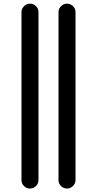

<svg xmlns="http://www.w3.org/2000/svg" viewBox="-20 -830 540 1069"><path d="M305.7 172.9V-762.7Q305.7 -781.2 319.8 -795.4Q334 -809.6 353 -809.6Q372.1 -809.6 386.2 -795.9Q400.4 -782.2 400.4 -762.7V172.9Q400.4 191.4 386.2 205.6Q372.1 219.7 353 219.7Q334 219.7 319.8 206.1Q305.7 192.4 305.7 172.9ZM99.6 172.9V-762.7Q99.6 -781.2 113.8 -795.4Q127.9 -809.6 147 -809.6Q166 -809.6 180.2 -795.9Q194.3 -782.2 194.3 -762.7V172.9Q194.3 191.4 180.2 205.6Q166 219.7 147 219.7Q127.9 219.7 113.8 206.1Q99.6 192.4 99.6 172.9Z"/></svg>

Font: Rounded Mgen+ 1m medium
Style: Regular
Weight: 500
Designer: [Source Han Sans]
Ryoko NISHIZUKA  (kana & ideographs); Paul D. Hunt (Latin, Greek & Cyrillic); Wenlong ZHANG  (bopomofo
Version: Version 1.059.20150602